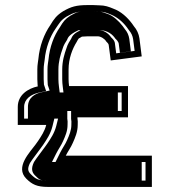

<svg xmlns="http://www.w3.org/2000/svg" viewBox="-20 -706 668 756"><path d="M50 -285V-214H162C156 -189.8 142.3 -169.5 130 -151L120 -137C98.5 -106.9 38.1 -47.9 83.5 -2.5C106.3 20.3 125.7 30 169 30H578V-93H239C247.6 -110.2 259.5 -126 267 -144C275.7 -163.6 286 -186.9 286 -214C286.7 -223.3 286.3 -232 285 -240V-244H484V-367H252C250.9 -375.7 250 -385.3 250 -394V-432C250 -475.5 264.8 -513.4 282 -541C283.5 -543.6 289.1 -556 293 -556C297 -558.7 300.3 -560.7 303 -562H307C313 -562.7 319 -563 325 -563H365C377.3 -563 393.6 -551.9 398 -543C400.5 -540.5 408 -533.5 408 -529L416 -468L538 -484L529 -555C526.3 -573 519 -589 507 -603C504.3 -606.3 502 -609.7 500 -613C481.8 -637.3 456.9 -661 426 -672C408.9 -679.1 393.4 -685 371 -685C363 -685.7 355 -686 347 -686H325C280 -686 259.7 -679.5 229 -662C202.4 -645.3 192.3 -630.9 178 -607C154.2 -573 135.7 -525.3 131 -473L129 -459C127.7 -450.3 127 -441.7 127 -433V-394C127 -387.3 127.3 -380.3 128 -373C128 -370.3 128.3 -368 129 -366C90.7 -357.8 50 -332.6 50 -285ZM261 -214.9V-214C261 -193.2 253 -174 244 -153.9C237.9 -139.1 226.7 -124.3 216.6 -104.2L198.6 -68H553V5H169C130 5 120.5 -0.8 101.2 -20.2C89.8 -31.6 87.1 -41.3 97.9 -63.9C107.3 -79.1 129 -106.5 140.3 -122.5L150.6 -136.8C163.3 -155.9 178.8 -178.1 186.3 -207.9L194 -239H75V-285C75 -315.1 100.5 -334.3 134.2 -341.6L161.6 -347.4L153 -373.1V-374.1C152.4 -381 152 -387.9 152 -394V-433C152 -440.5 152.5 -447.6 153.7 -455.3L155.8 -470.1C160.2 -518.3 177.3 -562.4 198.5 -592.7C214.8 -616 218.3 -625.5 241.9 -640.6C270.6 -656.9 282.6 -661 325 -661H347C354.6 -661 362.4 -660.6 370 -660H371C388.8 -660 399.6 -655.9 416.4 -648.9C441 -638.7 462.3 -621.2 479.2 -599C483.2 -592.8 483.9 -591.8 487.7 -587.1C497.4 -575.8 502.2 -564.7 504.2 -551.6L510.1 -505.6L437.5 -496L432.8 -532.3C432.8 -546.9 418.7 -557.7 417.9 -558.5C407.2 -574.6 388.2 -588 365 -588H325C318.6 -588 311.6 -587.6 305.6 -587H297.1C294.1 -585.7 285 -580.7 284 -580C264.2 -568.9 260.7 -554.1 260.4 -553.6C255.7 -546.2 246 -531.9 242.1 -517.4C233.2 -492.6 225 -465.3 225 -432V-394C225 -383.6 226 -373.2 227.2 -363.9L229.9 -342H459V-269H260V-237.9C261.3 -231.3 261.7 -223.6 261 -214.9ZM347 -661H325C288.1 -661 283.2 -659 256.7 -644C235.8 -630.5 229.3 -621.3 215.1 -597.6C193.4 -566.6 175.5 -522 170.9 -471.2L168.8 -456.7C167.6 -448.6 167 -440.9 167 -433V-394C167 -387.7 167.4 -380.7 168 -373.7V-373C168 -371.9 168.1 -371.2 168.2 -371.1L175.4 -349.5L142 -342.3C119.7 -337.6 90 -322.7 90 -285V-239H208.7L201.5 -210.1C194.5 -182.2 179.5 -160.2 166.7 -141.1L156.5 -126.8C145.2 -110.9 123.1 -82.9 113.8 -67.9C101.7 -42.8 105.5 -27.7 117.4 -15.8C136.8 3.6 139.4 5 169 5H538V-68H184.6L200.8 -100.5C210.6 -119.9 221.8 -134.8 228.4 -150.5C237.4 -170.8 246 -190.1 246 -214.6C246.7 -224.7 246.2 -231.2 245 -238.7V-269H444V-342H215L212.1 -365.1C211 -374.1 210 -384.3 210 -394V-432C210 -463.6 218.1 -490.9 226.7 -514.8C230.3 -528.4 238.9 -540.9 244.4 -549.6C245.7 -552.1 246.3 -563.3 272.1 -578.4C275.3 -580.4 274.4 -579.7 278 -581.5L289 -587H303.8C308.9 -587.5 318.2 -588 325 -588H365C405.8 -588 424.5 -568.3 434.1 -554C436.7 -551.5 447.9 -541.9 447.9 -531L452.2 -498.3L495.3 -504L489.1 -552.9C486.8 -567.8 481.2 -580.2 471.5 -591.5C467.8 -596.1 466.3 -598.2 463.1 -603.2C446.7 -624.8 424 -643.9 406.2 -650.3C389.3 -656.3 381.4 -660 371 -660H368.3C361.4 -660.6 354.1 -661 347 -661Z"/></svg>

Font: Tape
Style: Regular
Weight: 500
Foundry: Cannot Into Space Fonts
Version: Version 0.97